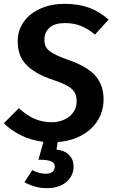

<svg xmlns="http://www.w3.org/2000/svg" viewBox="-26 -726 595 999"><path d="M211 178Q259 178 259 139Q259 123 241.5 114Q224 105 174 105L200 12Q134 4 81 -23Q28 -50 -6 -85L72 -163Q118 -122 158 -106Q198 -90 243 -90Q270 -90 294 -98Q318 -106 335.5 -120.5Q353 -135 363 -154.5Q373 -174 373 -198Q373 -217 368 -232.5Q363 -248 349.5 -261Q336 -274 313 -285.5Q290 -297 254 -309Q202 -326 166.5 -346.5Q131 -367 108.5 -391.5Q86 -416 76 -446Q66 -476 66 -513Q66 -553 83 -588Q100 -623 131.5 -649Q163 -675 208 -690.5Q253 -706 309 -706Q382 -706 437 -686Q492 -666 539 -624L468 -546Q434 -575 396.5 -590.5Q359 -606 311 -606Q260 -606 232.5 -582.5Q205 -559 205 -519Q205 -502 210 -488.5Q215 -475 229 -463Q243 -451 268 -439Q293 -427 333 -413Q430 -379 471.5 -330.5Q513 -282 513 -208Q513 -165 496.5 -126.5Q480 -88 449.5 -58.5Q419 -29 374.5 -10Q330 9 274 13L268 52Q311 57 334 81Q357 105 357 140Q357 188 319.5 220.5Q282 253 217 253Q183 253 152 243.5Q121 234 101 222L142 159Q156 167 175 172.5Q194 178 211 178Z"/></svg>

Font: Xgbmvzvtohvqztyvzapvmeyoton
Style: Regular
Weight: 500
Italic angle: -8°
Designer: Carrois Corporate & Edenspiekermann
Foundry: Carrois Corporate GbR & Edenspiekermann AG
Version: Version 2.001